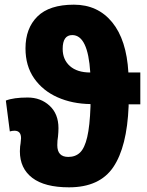

<svg xmlns="http://www.w3.org/2000/svg" viewBox="-20 -791 630 821"><path d="M529 -481H580V-345H530V-337Q523 -163 464.5 -76.5Q406 10 275 10Q171 10 118 -30.5Q65 -71 65 -144Q65 -156 66 -164.5Q67 -173 68 -178L70 -200Q70 -232 42 -232Q32 -232 22 -229L5 -361Q38 -374 98 -374Q154 -374 192 -339Q230 -304 230 -243Q230 -227 228 -207Q225 -191 225 -170Q225 -120 272 -120Q303 -120 322.5 -139Q342 -158 353 -205Q364 -252 367 -336V-346Q289 -347 226 -375Q163 -403 126 -456Q89 -509 89 -584Q89 -670 140 -720.5Q191 -771 296 -771Q398 -771 459.5 -696Q521 -621 529 -481ZM248 -582Q248 -536 279 -508.5Q310 -481 366 -481Q356 -641 289 -641Q248 -641 248 -582Z"/></svg>

Font: Noto Sans UI CondBlack
Style: Regular
Weight: 900
Width: 3
Designer: Monotype Design Team
Foundry: Monotype Imaging Inc.
Version: Version 1.001